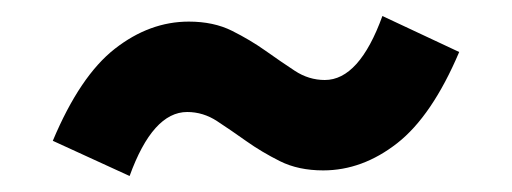

<svg xmlns="http://www.w3.org/2000/svg" viewBox="-20 -450 640 240"><path d="M384 -237Q353 -237 330 -248.5Q307 -260 288 -273.5Q269 -287 251.5 -298.5Q234 -310 214 -310Q171 -310 142 -230L46 -274Q80 -355 123.5 -389Q167 -423 216 -423Q247 -423 270 -411.5Q293 -400 312 -386.5Q331 -373 348.5 -361.5Q366 -350 386 -350Q429 -350 458 -430L554 -385Q520 -305 476.5 -271Q433 -237 384 -237Z"/></svg>

Font: Source Code Pro Black
Style: Italic
Weight: 900
Italic angle: -11°
Monospace: yes
Designer: Paul D. Hunt, Teo Tuominen
Foundry: Adobe Systems Incorporated
Version: Version 1.050;PS 1.000;hotconv 16.6.51;makeotf.lib2.5.65220